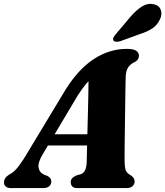

<svg xmlns="http://www.w3.org/2000/svg" viewBox="-48 -964 847 984"><path d="M169.5 -171Q145.5 -130.5 149.8 -105Q154 -79.5 178 -69L195.5 -62Q206.5 -56 210.8 -49Q215 -42 215 -34.5Q215 -18.5 204 -9.2Q193 0 174 0H9Q-9 0 -18.2 -7.8Q-27.5 -15.5 -27.5 -29Q-27.5 -42 -20.2 -52.2Q-13 -62.5 9.5 -75.5Q28 -86 50 -115.5Q72 -145 94.5 -184L291 -509.5Q357.5 -613.5 436 -663.5Q514.5 -713.5 601.5 -713.5Q636 -713.5 650 -703.8Q664 -694 664 -679Q664 -668.5 659.5 -661Q655 -653.5 644.5 -647Q622 -637.5 609.2 -619.2Q596.5 -601 596 -565.5Q595.5 -548 595 -519.5Q594.5 -491 594 -455.8Q593.5 -420.5 593 -382Q592.5 -343.5 592 -305.5Q591.5 -267.5 591 -234.5Q590.5 -201.5 590.5 -177Q590.5 -152.5 590.5 -140.5Q591 -119.5 592.8 -105.8Q594.5 -92 601.5 -82.5Q608.5 -73 625 -63.5Q642 -51.5 642 -33.5Q642 -19 630.8 -9.5Q619.5 0 599.5 0H348.5Q329.5 0 322 -8.8Q314.5 -17.5 314.5 -30Q314.5 -43 322.5 -51.2Q330.5 -59.5 346.5 -66L365.5 -71Q382 -77 389 -94Q396 -111 396.5 -136.5Q397 -154 397.5 -181.8Q398 -209.5 399 -243.8Q400 -278 400.8 -316.2Q401.5 -354.5 402.8 -393.5Q404 -432.5 404.5 -469Q405 -505.5 405.5 -537Q406 -568.5 406 -591.5L448 -580.5Q436.5 -575 422.8 -564.2Q409 -553.5 391.8 -532.5Q374.5 -511.5 350.5 -475ZM156.5 -218.5 167.5 -276H452L447 -218.5ZM621 -878.5Q650.5 -912.5 679.5 -930.8Q708.5 -949 739.5 -942.5Q768 -936.5 776 -913Q784 -889.5 772 -865.5Q759 -836.5 733.8 -819.2Q708.5 -802 669.5 -789.5L567.5 -752.5Q557 -749.5 546.8 -750.2Q536.5 -751 533 -757.5Q529.5 -765 534 -773Q538.5 -781 546.5 -790Z"/></svg>

Font: Fraunces ExtraBold
Style: Italic
Weight: 800
Italic angle: -16°
Version: Version 1.000;[b76b70a41]